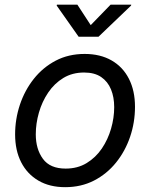

<svg xmlns="http://www.w3.org/2000/svg" viewBox="-20 -775 631 807"><path d="M253.9 11.7Q188.5 11.7 141.4 -15.9Q94.2 -43.5 68.8 -93.3Q43.5 -143.1 43.5 -210Q43.5 -274.4 63.7 -335Q84 -395.5 122.1 -443.6Q160.2 -491.7 214.1 -520Q268.1 -548.3 335.9 -548.3Q401.4 -548.3 449 -521Q496.6 -493.7 522 -443.6Q547.4 -393.6 547.4 -326.2Q547.4 -260.7 526.9 -200.2Q506.3 -139.6 467.8 -91.8Q429.2 -43.9 375.2 -16.1Q321.3 11.7 253.9 11.7ZM255.9 -66.4Q306.2 -66.4 344.2 -89.6Q382.3 -112.8 408 -150.6Q433.6 -188.5 446.8 -234.1Q460 -279.8 460 -324.7Q460 -366.7 446.5 -399.4Q433.1 -432.1 405.3 -451.2Q377.4 -470.2 333.5 -470.2Q284.2 -470.2 246.3 -447.3Q208.5 -424.3 182.6 -386Q156.7 -347.7 143.6 -301.8Q130.4 -255.9 130.4 -210.4Q130.4 -148.4 160.4 -107.4Q190.4 -66.4 255.9 -66.4ZM305.2 -755.4 361.3 -669.4 444.8 -755.4H531.7L530.8 -751.5L394 -620.6H310.5L218.3 -751.5L219.2 -755.4Z"/></svg>

Font: Inter 17pt
Style: Italic
Weight: 400
Italic angle: -9.3988°
Version: Version 4.001;git-66647c0bb